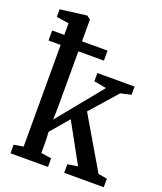

<svg xmlns="http://www.w3.org/2000/svg" viewBox="-149 -915 852 1010"><g transform="rotate(20 277.0 -409.5)"><path d="M31.5 0V-48L84.5 -57V-747L15 -757.5V-800L161.5 -819H163.5L183.5 -804V-309.5L181.5 -243L386 -494L316.5 -507V-553H525V-507L465.5 -493.5L334.5 -344.5L504 -56L553.5 -48V0H332V-48L389 -57L268 -276.5L181 -174.5L183.5 -130V-57L241.5 -48V0ZM16.5 -682H326.5V-626H16.5Z"/></g></svg>

Font: Merriweather 24pt SemiCondensed
Style: Regular
Weight: 400
Width: 4
Designer: Eben Sorkin
Foundry: Eben Sorkin
Version: Version 2.100